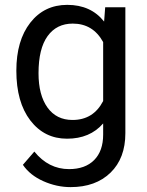

<svg xmlns="http://www.w3.org/2000/svg" viewBox="-20 -558 601 786"><path d="M46.9 -268.6Q46.9 -392.1 104 -465.1Q161.1 -538.1 255.4 -538.1Q352.1 -538.1 406.2 -469.7L410.6 -528.3H493.2V-12.7Q493.2 89.8 432.4 148.9Q371.6 208 269 208Q211.9 208 157.2 183.6Q102.5 159.2 73.7 116.7L120.6 62.5Q178.7 134.3 262.7 134.3Q328.6 134.3 365.5 97.2Q402.3 60.1 402.3 -7.3V-52.7Q348.1 9.8 254.4 9.8Q161.6 9.8 104.2 -64.9Q46.9 -139.6 46.9 -268.6ZM137.7 -258.3Q137.7 -168.9 174.3 -117.9Q210.9 -66.9 276.9 -66.9Q362.3 -66.9 402.3 -144.5V-385.7Q360.8 -461.4 277.8 -461.4Q211.9 -461.4 174.8 -410.2Q137.7 -358.9 137.7 -258.3Z"/></svg>

Font: Vazir FD-UI
Style: Regular-FD-UI
Weight: 400
Designer: Saber Rastikerdar
Foundry: Saber Rastikerdar
Version: Version 30.1.0